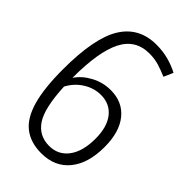

<svg xmlns="http://www.w3.org/2000/svg" viewBox="-219 -787 873 873"><g transform="rotate(45 217.5 -350.0)"><path d="M225 10Q157 10 112.5 -24Q68 -58 46.5 -133Q25 -208 25 -330Q25 -532 80.5 -621Q136 -710 247 -710Q288 -710 324 -700.5Q360 -691 392 -674L372 -629Q342 -642 314 -650.5Q286 -659 253 -659Q163 -659 123 -579.5Q83 -500 83 -335V-333Q108 -370 152 -393.5Q196 -417 246 -417Q322 -417 365.5 -363.5Q409 -310 409 -214Q409 -109 360.5 -49.5Q312 10 225 10ZM230 -370Q186 -370 146.5 -345.5Q107 -321 84 -278Q90 -146 125.5 -92.5Q161 -39 227 -39Q285 -39 319 -84.5Q353 -130 353 -211Q353 -287 320 -328.5Q287 -370 230 -370Z"/></g></svg>

Font: Georama SemiCondensed Light
Style: Regular
Weight: 300
Width: 4
Designer: Jean-Baptiste Levee
Foundry: Production Type
Version: Version 1.000